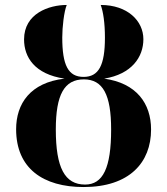

<svg xmlns="http://www.w3.org/2000/svg" viewBox="-20 -744 674 774"><path d="M317 10C502 10 589 -89 589 -222C589 -327 530 -409 400 -427C511 -445 558 -514 558 -586C558 -660 494 -724 386 -724C396 -697 403 -652 403 -592C403 -481 378 -434 317 -434C255 -434 231 -481 231 -593C231 -635 238 -697 249 -724C178 -724 77 -690 77 -585C77 -514 119 -445 240 -427C102 -411 45 -326 45 -223C45 -65 154 10 317 10ZM323 0C241 0 205 -68 205 -222C205 -362 239 -424 318 -424C395 -424 428 -362 428 -222C428 -67 395 0 323 0Z"/></svg>

Font: Noto Serif Display Condensed Extra
Style: Regular
Weight: 800
Width: 3
Designer: Monotype Design Team
Foundry: Monotype Imaging Inc.
Version: Version 1.900